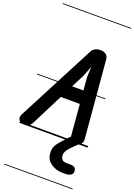

<svg xmlns="http://www.w3.org/2000/svg" viewBox="-309 -1328 1292 1855"><g transform="rotate(20 337.5 -401.0)"><path d="M42 0Q20.5 0 3.2 -10.8Q-14 -21.5 -19.2 -40.5Q-24.5 -59.5 -11 -85.5L403 -880.5Q413 -901 435.5 -914.8Q458 -928.5 493 -928.5Q526.5 -928.5 548.8 -911.8Q571 -895 573.5 -861L642 -66Q644.5 -32.5 625.8 -16.2Q607 0 577 0Q544 0 526.8 -15.8Q509.5 -31.5 507.5 -58L481 -371.5H285L120.5 -46.5Q106 -20.5 88.5 -10.2Q71 0 42 0ZM350.5 -500.5H470L458 -640L463 -747L422 -641ZM42 0Q20.5 0 3.2 -10.8Q-14 -21.5 -19.2 -40.5Q-24.5 -59.5 -11 -85.5L403 -880.5Q413 -901 435.5 -914.8Q458 -928.5 493 -928.5Q526.5 -928.5 548.8 -911.8Q571 -895 573.5 -861L642 -66Q644.5 -32.5 625.8 -16.2Q607 0 577 0Q544 0 526.8 -15.8Q509.5 -31.5 507.5 -58L481 -371.5H285L120.5 -46.5Q106 -20.5 88.5 -10.2Q71 0 42 0ZM350.5 -500.5H470L458 -640L463 -747L422 -641ZM550 311.5Q509 311.5 470 296Q431 280.5 404.8 250.8Q378.5 221 375 178.5Q372 140 380.8 114Q389.5 88 409 64.5Q422.5 47.5 441 26.5Q459.5 5.5 478.8 -15Q498 -35.5 514 -51Q527.5 -64 543.5 -70.8Q559.5 -77.5 581.5 -77.5Q598 -77.5 614.5 -69.5Q631 -61.5 636.8 -48.5Q642.5 -35.5 626 -20.5Q601 2 569.2 32.8Q537.5 63.5 519.5 86Q509 99.5 500.2 118.8Q491.5 138 495 161Q497.5 179.5 510 194.8Q522.5 210 564.5 210H594Q624 210 639.5 221.5Q655 233 655.5 260.5Q656 286.5 634 299Q612 311.5 581.5 311.5ZM-5 420.5H696V428.5H-5ZM-5 -16H696V0H-5ZM-5 -505.5H696V-497.5H-5ZM-5 -1230H696V-1222H-5Z"/></g></svg>

Font: Edu VIC WA NT Pre Guide
Style: Regular
Weight: 400
Designer: Tina and Corey Anderson, Eben Sorkin, Mirko Velimirovic
Foundry: Google for Education
Version: Version 1.000